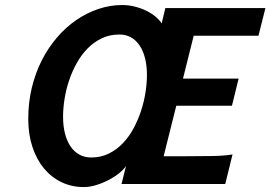

<svg xmlns="http://www.w3.org/2000/svg" viewBox="-20 -738 1084 770"><path d="M345.7 -106.4Q384.3 -106.4 415.8 -121.8Q447.3 -137.2 472.2 -163.1Q497.1 -189 515.4 -222.9Q533.7 -256.8 545.7 -293.5Q557.6 -330.1 563.5 -367.4Q569.3 -404.8 569.3 -437.5Q569.3 -474.1 561.8 -504.2Q554.2 -534.2 540 -555.4Q525.9 -576.7 505.4 -588.1Q484.9 -599.6 459 -599.6Q419.9 -599.6 388.2 -584.5Q356.4 -569.3 331.3 -543.7Q306.2 -518.1 287.6 -484.6Q269 -451.2 256.8 -414.6Q244.6 -377.9 238.8 -340.6Q232.9 -303.2 232.9 -270Q232.9 -232.9 240.5 -202.9Q248 -172.9 262.5 -151.4Q276.9 -129.9 297.9 -118.2Q318.8 -106.4 345.7 -106.4ZM1016.6 -594.7H756.8L713.9 -422.9H937L910.2 -314H687L636.2 -111.3H713.4Q783.7 -111.3 833.3 -112.3Q882.8 -113.3 912.6 -118.7L883.3 0H467.3L485.4 -72.3Q476.1 -58.1 457.5 -43.2Q439 -28.3 415.5 -16.1Q392.1 -3.9 366 4.2Q339.8 12.2 315.9 12.2Q267.6 12.2 226.8 -7.3Q186 -26.9 156.2 -62.7Q126.5 -98.6 109.9 -149.2Q93.3 -199.7 93.3 -261.2Q93.3 -327.1 107.7 -386.5Q122.1 -445.8 147.9 -496.6Q173.8 -547.4 209 -588.1Q244.1 -628.9 286.1 -657.7Q328.1 -686.5 374.8 -702.1Q421.4 -717.8 469.7 -717.8Q497.6 -717.8 523.2 -710.9Q548.8 -704.1 569.8 -693.4Q590.8 -682.6 606 -669.4Q621.1 -656.2 628.4 -644L643.1 -705.6H1044.4Z"/></svg>

Font: Andika New Basic
Style: Bold Italic
Weight: 700
Italic angle: -14°
Designer: Victor Gaultney, Annie Olsen, Pablo Ugerman
Foundry: SIL International
Version: Version 5.500